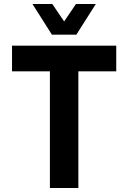

<svg xmlns="http://www.w3.org/2000/svg" viewBox="-20 -938 640 958"><path d="M229 0V-582H40V-710H560V-582H371V0ZM142 -918H241L300 -831L359 -918H458L361 -765H239Z"/></svg>

Font: Geist Mono
Style: Bold
Weight: 700
Monospace: yes
Designer: Basement.studio, Andrés Briganti, Mateo Zaragoza
Foundry: Basement.studio, Vercel, Andrés Briganti, Guido Ferreyra, Mateo Zaragoza
Version: Version 1.500; ttfautohint (v1.8.4.7-5d5b)